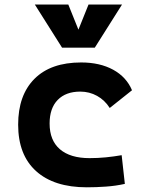

<svg xmlns="http://www.w3.org/2000/svg" viewBox="-20 -796 626 826"><path d="M353.5 9.8Q212.4 9.8 135.3 -59.8Q58.1 -129.4 58.1 -259.8Q58.1 -386.7 128.4 -457Q198.6 -527.3 329.1 -527.3Q409.4 -527.3 466.7 -496.1Q523.9 -464.8 547.9 -407.7L452.1 -331.5Q430.8 -365.1 397.7 -383.5Q364.5 -401.9 325.2 -401.9Q263.2 -401.9 228.3 -366.2Q193.4 -330.5 193.4 -264.6Q193.4 -191.9 237.9 -153.8Q282.5 -115.7 365.2 -115.7Q400.3 -115.7 435.3 -119.1Q470.3 -122.6 503.4 -128.4L517.1 -4.9Q477.6 3.9 435.5 6.8Q393.4 9.8 353.5 9.8ZM247.1 -590.8 129.9 -776.4H273.9L322.3 -656.2H312.5L360.8 -776.4H504.9L387.7 -590.8Z"/></svg>

Font: Cascadia Mono
Style: Regular
Weight: 400
Monospace: yes
Designer: Aaron Bell
Foundry: Saja Typeworks
Version: Version 2404.023